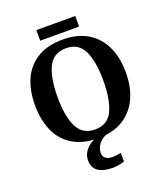

<svg xmlns="http://www.w3.org/2000/svg" viewBox="-188 -977 1164 1345"><g transform="rotate(-20 393.5 -305.0)"><path d="M394 10Q280 10 204.5 -36Q129 -82 92 -165Q55 -248 55 -359Q55 -470 92.5 -552Q130 -634 205.5 -679.5Q281 -725 395 -725Q503 -725 578.5 -679.5Q654 -634 693 -551.5Q732 -469 732 -358Q732 -247 693 -164.5Q654 -82 578.5 -36Q503 10 394 10ZM394 -55Q488 -55 526 -135Q564 -215 564 -358Q564 -501 526 -580.5Q488 -660 395 -660Q301 -660 262 -580.5Q223 -501 223 -358Q223 -215 262 -135Q301 -55 394 -55ZM421 240Q348 240 310 213.5Q272 187 272 130Q272 99 288.5 72Q305 45 332 26Q359 7 390 0H467Q446 6 424.5 21.5Q403 37 388.5 60Q374 83 374 115Q374 143 393.5 155.5Q413 168 443 168Q456 168 472 166Q488 164 506 160V224Q490 231 463 235.5Q436 240 421 240ZM244 -771V-850H534V-771Z"/></g></svg>

Font: Noto Serif
Style: Bold
Weight: 700
Designer: Monotype Design Team
Foundry: Monotype Imaging Inc.
Version: Version 2.014